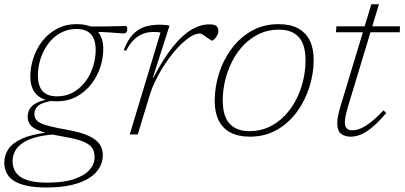

<svg xmlns="http://www.w3.org/2000/svg" viewBox="-70 -610 1835 871"><path d="M492.5 -458.5Q483 -458.5 473.5 -459.2Q464 -460 452 -461Q440 -462 424.8 -463Q409.5 -464 389.8 -464.8Q370 -465.5 343.5 -466L311.5 -491Q353 -489.5 388.8 -489.8Q424.5 -490 452.5 -491Q480.5 -492 499 -492Q503.5 -492 505.5 -489.5Q507.5 -487 507.5 -481.5Q507.5 -476 506.5 -471.5Q505.5 -467 503.5 -464.2Q501.5 -461.5 498.8 -460Q496 -458.5 492.5 -458.5ZM188.5 -173Q222 -173 249.5 -185.2Q277 -197.5 298.5 -218.5Q320 -239.5 334.5 -266.5Q349 -293.5 356.5 -323.5Q364 -353.5 364 -383Q364 -431 342.5 -454.8Q321 -478.5 277 -478.5Q243.5 -478.5 216 -466.2Q188.5 -454 167.2 -432.8Q146 -411.5 131.5 -384.5Q117 -357.5 109.5 -327.8Q102 -298 102 -268.5Q102 -220 123.2 -196.5Q144.5 -173 188.5 -173ZM278.5 -500.5Q319.5 -500.5 346 -487.2Q372.5 -474 385.5 -449Q398.5 -424 398.5 -389Q398.5 -347 384.8 -305Q371 -263 343.8 -228Q316.5 -193 277.5 -171.8Q238.5 -150.5 187 -150.5Q146.5 -150.5 119.8 -164Q93 -177.5 80.2 -202.5Q67.5 -227.5 67.5 -262.5Q67.5 -304 81.2 -346.2Q95 -388.5 121.8 -423.2Q148.5 -458 188 -479.2Q227.5 -500.5 278.5 -500.5ZM142 240.5Q89.5 240.5 53 232.8Q16.5 225 -6.5 210.5Q-29.5 196 -40 175Q-50.5 154 -50.5 128Q-50.5 95 -32.5 67.2Q-14.5 39.5 28.8 19.5Q72 -0.5 147.5 -9.5H174L202 -1.5Q142.5 0.5 101.5 10.5Q60.5 20.5 35.2 37Q10 53.5 -1.5 75Q-13 96.5 -13 121.5Q-13 149.5 1.5 171.5Q16 193.5 50.5 206Q85 218.5 145 218.5Q218 218.5 265.2 202.8Q312.5 187 335.8 161Q359 135 359 104.5Q359 85.5 353.5 71.2Q348 57 332.5 45.8Q317 34.5 287 25.2Q257 16 208 8Q143 -3.5 110.2 -16.2Q77.5 -29 66.5 -44.8Q55.5 -60.5 55.5 -80.5Q55.5 -101 65.8 -117.5Q76 -134 102.2 -146Q128.5 -158 176.5 -163.5L174.5 -154Q122.5 -146.5 104.2 -131Q86 -115.5 86 -94Q86 -80.5 92 -70.2Q98 -60 113.5 -52Q129 -44 158 -36.8Q187 -29.5 233.5 -21.5Q298 -10 333.2 6.8Q368.5 23.5 382.5 45Q396.5 66.5 396.5 94Q396.5 124.5 381 151.2Q365.5 178 334 198Q302.5 218 254.8 229.2Q207 240.5 142 240.5Z M658 -462Q652 -464 643.2 -464.5Q634.5 -465 626 -465Q598 -465 575.2 -455.2Q552.5 -445.5 534.5 -426.8Q516.5 -408 502.5 -380.5L491 -382Q509.5 -430 534 -455Q558.5 -480 588.5 -489Q618.5 -498 654 -498Q661.5 -498 670 -497.5Q678.5 -497 686.5 -496Q694.5 -495 699 -493.5L623 -256.5H625Q671 -344 714.2 -397.8Q757.5 -451.5 798.5 -475.5Q839.5 -499.5 879.5 -499.5Q903 -499.5 911.8 -491.8Q920.5 -484 920.5 -469Q920.5 -458 914.5 -448Q908.5 -438 901.8 -431.8Q895 -425.5 892 -425.5Q890 -425.5 882.8 -430.5Q875.5 -435.5 866.5 -441.5Q858 -447.5 849.8 -452.8Q841.5 -458 837.5 -458Q816 -458 789.8 -440.5Q763.5 -423 736.2 -393.5Q709 -364 684 -327.5Q659 -291 639.5 -252.2Q620 -213.5 609 -178L555 0H518.5Z M1193 -500.5Q1246.5 -500.5 1282 -481.5Q1317.5 -462.5 1335.2 -426.2Q1353 -390 1353 -339Q1353 -276.5 1333.5 -214.8Q1314 -153 1276.8 -102.2Q1239.5 -51.5 1185.8 -20.8Q1132 10 1063.5 10Q1011 10 975.2 -9Q939.5 -28 921.8 -64.2Q904 -100.5 904 -152Q904 -214 923.2 -275.8Q942.5 -337.5 980 -388.2Q1017.5 -439 1071.2 -469.8Q1125 -500.5 1193 -500.5ZM1062 -15Q1110.5 -15 1150.2 -33.8Q1190 -52.5 1221 -84.5Q1252 -116.5 1273.2 -157.8Q1294.5 -199 1305.2 -244.8Q1316 -290.5 1316 -335.5Q1316 -408.5 1285.2 -442Q1254.5 -475.5 1195 -475.5Q1146.5 -475.5 1106.8 -456.8Q1067 -438 1036 -406Q1005 -374 983.8 -332.8Q962.5 -291.5 951.5 -246Q940.5 -200.5 940.5 -155Q940.5 -82.5 971.8 -48.8Q1003 -15 1062 -15Z M1454 -463.5 1456 -490.5H1744.5L1743.5 -463.5ZM1507 -121Q1503 -106.5 1500 -94.2Q1497 -82 1495.8 -72.8Q1494.5 -63.5 1494.5 -55.5Q1494.5 -35 1503.5 -27Q1512.5 -19 1528.5 -19Q1545.5 -19 1565 -26.8Q1584.5 -34.5 1610 -54Q1635.5 -73.5 1670 -109.5L1682 -97Q1656.5 -67 1634.8 -46.8Q1613 -26.5 1593.8 -14Q1574.5 -1.5 1556.5 4.2Q1538.5 10 1520 10Q1494.5 10 1477.2 -3.2Q1460 -16.5 1460 -51Q1460 -65 1463.2 -82.8Q1466.5 -100.5 1473 -122.5L1614.5 -590.5H1649Z"/></svg>

Font: Newsreader 9pt ExtraLight
Style: Italic
Weight: 250
Italic angle: -17°
Designer: Hugues Gentile
Foundry: Production Type
Version: Version 1.003